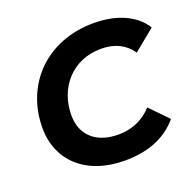

<svg xmlns="http://www.w3.org/2000/svg" viewBox="-126 -846 1016 993"><g transform="rotate(-20 381.5 -350.0)"><path d="M399 12C519 12 622 -23 695 -109L600 -207C548 -151 485 -126 413 -126C288 -126 217 -196 217 -302C217 -453 319 -574 478 -574C554 -574 610 -545 646 -492L763 -588C714 -668 613 -712 488 -712C228 -712 54 -531 54 -292C54 -112 185 12 399 12Z"/></g></svg>

Font: AWKNG-Font
Style: Bold Italic
Weight: 700
Italic angle: -11.3°
Designer: Awakening Church
Foundry: Awakening Church
Version: Version 1.700;PS 001.700;hotconv 1.0.88;makeotf.lib2.5.64775